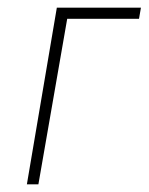

<svg xmlns="http://www.w3.org/2000/svg" viewBox="-20 -480 387 500"><path d="M128 -460 50 0H80L155 -431H342L347 -460Z"/></svg>

Font: Jost ExtraLight
Style: Italic
Weight: 250
Italic angle: -5°
Version: Version 3.710